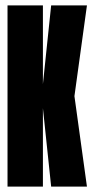

<svg xmlns="http://www.w3.org/2000/svg" viewBox="-20 -695 350 715"><path d="M8 0V-675H139.8V-381.8L170.5 -675H303.8L257.2 -337L303.8 0H170.5L139.8 -292.2V0Z"/></svg>

Font: Anybody UltraCondensed Thin
Style: Regular
Weight: 100
Width: 1
Designer: Tyler Finck
Foundry: Etcetera Type Company
Version: Version 1.110